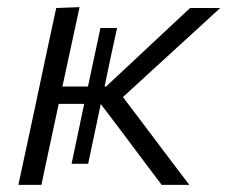

<svg xmlns="http://www.w3.org/2000/svg" viewBox="-20 -518 637 538"><path d="M31.5 0Q43.5 -56 54.5 -107Q65.5 -158 78.5 -219L89.5 -271Q103 -334.5 114.2 -387.2Q125.5 -440 137.5 -495.5L203 -498Q191 -443 179.5 -389.5Q168 -335.5 155 -276V-275.5H226.5Q234 -311 243 -353Q251.5 -394.5 261.5 -439.5H308Q298 -394 289 -352Q280 -310 273 -275.5H277L359.5 -352.5Q397.5 -388 436 -424Q474.5 -460 512.5 -495.5H597L502 -408.5Q454.5 -365 408 -322.5L324.5 -246L379 -174Q411.5 -130.5 444.5 -87L510.5 0H433Q407 -34.5 380.2 -70Q353.5 -105.5 327.5 -140.5L262.5 -226.5L262 -225Q254.5 -188.5 245.5 -146.5Q236.5 -104.5 227 -59H180.5Q190 -104.5 199 -146.5Q208 -188.5 215.5 -225L216 -227H144.5L141 -210.5Q128.5 -153 118 -103.5Q107.5 -54 96 0Z"/></svg>

Font: Heraclito Light
Style: Italic
Weight: 300
Italic angle: -12°
Designer: Kostas Bartsokas (font) & Cristiano Sobral (main changes)
Foundry: Kostas Bartsokas (font) & Cristiano Sobral (main changes)
Version: Version 1.00;July 8, 2020;FontCreator 13.0.0.2655 64-bit